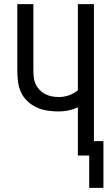

<svg xmlns="http://www.w3.org/2000/svg" viewBox="-20 -755 540 932"><path d="M413 157V0H358V-234Q336 -224 312.5 -219Q289 -214 266 -214Q238 -214 210.5 -218Q183 -222 158 -233.5Q133 -245 112.5 -264.5Q92 -284 81 -309Q70 -334 67 -362Q64 -390 64 -417V-735H142V-417Q142 -400 143.5 -382.5Q145 -365 152 -349Q159 -333 171 -320Q183 -307 198 -299Q213 -291 230.5 -287.5Q248 -284 266 -284Q291 -284 315 -292.5Q339 -301 358 -317V-735H436V-70H482V157Z"/></svg>

Font: Iosevka srxl
Style: Regular
Weight: 400
Monospace: yes
Designer: Belleve Invis
Foundry: Belleve Invis
Version: Version 33.0.1; ttfautohint (v1.8.3)